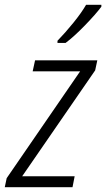

<svg xmlns="http://www.w3.org/2000/svg" viewBox="-45 -785 445 805"><path d="M230 -605Q266 -632 311.5 -679Q357 -726 380 -757V-765H316Q297 -732 263 -690Q229 -648 196 -614V-605ZM259 0 268 -46H48L354 -490L363 -532H102L92 -486H291L-17 -38L-25 0Z"/></svg>

Font: Noto Sans UI SemiCondensed Light
Style: Italic
Weight: 300
Width: 4
Designer: Monotype Design Team
Foundry: Monotype Imaging Inc.
Version: 1.001